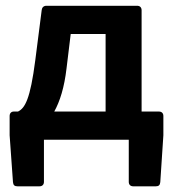

<svg xmlns="http://www.w3.org/2000/svg" viewBox="-20 -489 606 672"><path d="M475.6 -98.6V-453.1C475.6 -462.9 469.7 -468.8 460 -468.8H142.6C132.8 -468.8 127 -462.9 126 -454.1L103.5 -278.3C85.9 -141.6 67.4 -110.4 43 -98.6H28.3C19.5 -98.6 13.7 -92.8 13.7 -83V-15.6L25.4 148.4C26.4 159.2 31.2 163.1 41 163.1H118.2C127.9 163.1 133.8 157.2 133.8 147.5V0H430.7V147.5C430.7 157.2 436.5 163.1 446.3 163.1H525.4C535.2 163.1 540 159.2 541 148.4L551.8 -15.6V-83C551.8 -92.8 545.9 -98.6 536.1 -98.6ZM212.9 -250 227.5 -370.1H349.6V-98.6H169.9C189.5 -133.8 205.1 -182.6 212.9 -250Z"/></svg>

Font: Ed Sans Neue SemiBold
Style: Regular
Weight: 600
Designer: Stephen Hutchings
Version: Version 1.004;PS 001.004;hotconv 1.0.88;makeotf.lib2.5.64775